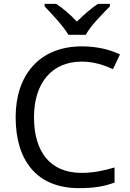

<svg xmlns="http://www.w3.org/2000/svg" viewBox="-20 -964 672 994"><path d="M334 -784H424C448 -829 511 -893 549 -931V-944H487C452 -921 414 -888 378 -852C345 -888 306 -921 271 -944H211V-931C247 -893 308 -829 334 -784ZM403 -645C467 -645 521 -626 565 -606L601 -682C547 -709 477 -724 404 -724C183 -724 61 -574 61 -358C61 -133 170 10 389 10C468 10 520 1 573 -19V-97C519 -81 464 -69 402 -69C238 -69 156 -180 156 -357C156 -536 250 -645 403 -645Z"/></svg>

Font: Noto Sans Osage
Style: Regular
Weight: 400
Designer: Monotype Design Team
Foundry: Monotype Imaging Inc.
Version: Version 2.002